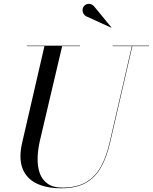

<svg xmlns="http://www.w3.org/2000/svg" viewBox="-20 -995 820 1030"><path d="M309 15Q227.5 15 173.8 -12Q120 -39 100 -93.5Q80 -148 99 -230L219 -750H314L194 -240Q183 -193 181.8 -148.2Q180.5 -103.5 192.8 -67.5Q205 -31.5 234.8 -10Q264.5 11.5 314.5 11.5Q391 11.5 440.8 -17.2Q490.5 -46 520.5 -99.8Q550.5 -153.5 568 -230L688 -750H690.5L570.5 -230Q552.5 -151.5 521.5 -96.8Q490.5 -42 439.2 -13.5Q388 15 309 15ZM124 -747.5V-750H409V-747.5ZM584 -747.5V-750H779.5V-747.5ZM576.5 -846.5 440.5 -908.5Q432.5 -913.5 427.8 -921.8Q423 -930 422.8 -939.8Q422.5 -949.5 427 -957.5Q430.5 -963.5 436.8 -968Q443 -972.5 450.8 -974Q458.5 -975.5 466.8 -973Q475 -970.5 483 -963L578 -847.5Z"/></svg>

Font: Bodoni Moda 72pt
Style: Italic
Weight: 400
Italic angle: -13°
Designer: Owen Earl
Foundry: indestructible type
Version: Version 2.005